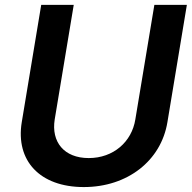

<svg xmlns="http://www.w3.org/2000/svg" viewBox="-20 -747 777 778"><path d="M605.5 -727.3 528.4 -263.1C513.8 -172.2 439.6 -106.5 339.5 -106.5C239.3 -106.5 187.1 -172.2 201.7 -263.1L278.8 -727.3H147L68.2 -252.1C42.6 -95.9 141.3 11 319.6 11C496.8 11 632.8 -95.9 658.4 -252.1L737.2 -727.3Z"/></svg>

Font: TID UI Semi Bold
Style: Italic
Weight: 600
Italic angle: -9.39999°
Designer: The TID Project Authors
Foundry: Bakken & Bæck
Version: Version 1.001;hotconv 1.0.109;makeotfexe 2.5.65596